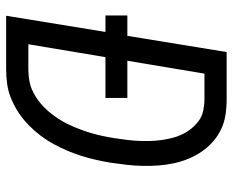

<svg xmlns="http://www.w3.org/2000/svg" viewBox="-88 -688 775 640"><g transform="rotate(90 300.0 -367.5)"><path d="M32 0 86 -331H31V-404H99L153 -735H310Q337 -735 363 -731Q389 -727 411.5 -716Q434 -705 452.5 -688.5Q471 -672 485 -651.5Q499 -631 508.5 -608Q518 -585 523.5 -560Q529 -535 531 -509Q533 -483 532.5 -456.5Q532 -430 529 -403Q526 -376 522 -349Q518 -325 512.5 -300.5Q507 -276 499.5 -252Q492 -228 482 -204.5Q472 -181 459.5 -158Q447 -135 431 -114Q415 -93 396 -74.5Q377 -56 355 -41.5Q333 -27 309 -17Q285 -7 260.5 -3.5Q236 0 211 0ZM127 -74H211Q230 -74 249.5 -77.5Q269 -81 287.5 -90.5Q306 -100 322 -113Q338 -126 351.5 -142Q365 -158 376 -175Q387 -192 395.5 -210.5Q404 -229 411 -247.5Q418 -266 423.5 -285Q429 -304 433 -323Q437 -342 440 -361Q443 -381 445.5 -400.5Q448 -420 449 -439.5Q450 -459 449.5 -478Q449 -497 446.5 -516Q444 -535 439.5 -553Q435 -571 427 -587.5Q419 -604 407.5 -618Q396 -632 381.5 -642.5Q367 -653 348 -657Q329 -661 310 -661H225L182 -404H306V-331H170Z"/></g></svg>

Font: Iosevka SS04 Extended Oblique
Style: Regular
Weight: 400
Width: 7
Italic angle: -9°
Monospace: yes
Designer: Belleve Invis
Foundry: Belleve Invis
Version: Version 19.0.0; ttfautohint (v1.8.4)